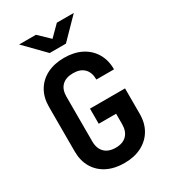

<svg xmlns="http://www.w3.org/2000/svg" viewBox="-227 -1063 1054 1186"><g transform="rotate(-30 300.0 -470.0)"><path d="M304 10Q233 10 181 -16.5Q129 -43 100.5 -91.5Q72 -140 72 -206V-524Q72 -590 100.5 -638.5Q129 -687 181 -713.5Q233 -740 304 -740Q374 -740 426 -713.5Q478 -687 507 -638.5Q536 -590 536 -524H410Q410 -575 382.5 -602.5Q355 -630 304 -630Q253 -630 225 -603Q197 -576 197 -525V-206Q197 -155 225 -127Q253 -99 304 -99Q355 -99 382.5 -127Q410 -155 410 -206V-280H286V-388H536V-206Q536 -140 507 -91.5Q478 -43 426 -16.5Q374 10 304 10ZM242 -810 105 -950H225L301 -877L374 -950H495L358 -810Z"/></g></svg>

Font: NKDuy Mono
Style: Bold
Weight: 700
Monospace: yes
Designer: NKDuy
Foundry: NKDuy
Version: Version 2.251; ttfautohint (v1.8.4.7-5d5b)